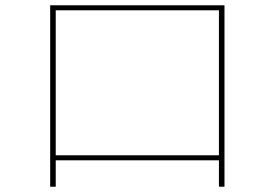

<svg xmlns="http://www.w3.org/2000/svg" viewBox="-20 -707 1040 727"><path d="M191 0H170V-687H830V0H809V-100H191ZM191 -668V-119H809V-668Z"/></svg>

Font: IBM Plex Sans JP Thin
Style: Regular
Weight: 100
Designer: Mike Abbink; Paul van der Laan; Pieter van Rosmalen; Wujin Sim; Yejin Wi; Jinhee Kim; Boomi Park; Yona Kim; Kichan Ma
Foundry: Sandoll Inc.
Version: Version 1.001